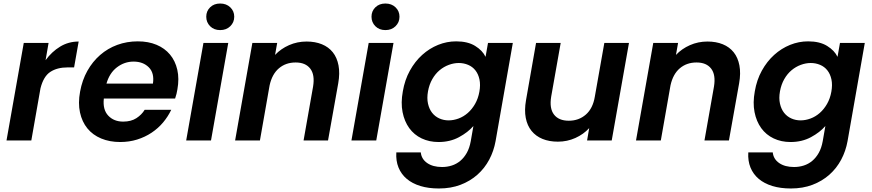

<svg xmlns="http://www.w3.org/2000/svg" viewBox="-20 -798 4956 1091"><path d="M17 0 115 -554H256L239 -456Q274 -504 321.5 -533Q369 -562 427 -562L401 -415H364Q305 -415 266 -389.5Q227 -364 210 -296L158 0Z M739 -448Q687 -448 644.5 -415.5Q602 -383 585 -323H849Q858 -383 825.5 -415.5Q793 -448 739 -448ZM953 -174Q935 -136 907 -102.5Q879 -69 841.5 -44Q804 -19 759 -5Q714 9 663 9Q603 9 555 -11Q507 -31 476.5 -68.5Q446 -106 434.5 -159Q423 -212 435 -277Q447 -343 476.5 -395.5Q506 -448 549 -485.5Q592 -523 646.5 -543Q701 -563 763 -563Q823 -563 869.5 -543.5Q916 -524 946 -488Q976 -452 987.5 -401.5Q999 -351 988 -290Q986 -278 983 -265Q980 -252 975 -238H570Q563 -175 595 -141Q627 -107 680 -107Q725 -107 755 -126.5Q785 -146 802 -174Z M1136 -554H1277L1179 0H1038ZM1231 -627Q1196 -627 1174 -649Q1152 -671 1152 -703Q1152 -735 1174 -756.5Q1196 -778 1231 -778Q1266 -778 1288.5 -756.5Q1311 -735 1311 -703Q1311 -671 1288.5 -649Q1266 -627 1231 -627Z M1759 -306Q1770 -373 1743 -408Q1716 -443 1660 -443Q1604 -443 1565 -410Q1526 -377 1512 -313L1457 0H1316L1414 -554H1555L1543 -486Q1576 -521 1622.5 -541.5Q1669 -562 1722 -562Q1771 -562 1809 -546.5Q1847 -531 1871 -501Q1895 -471 1903.5 -426.5Q1912 -382 1902 -325L1844 0H1705Z M2075 -554H2216L2118 0H1977ZM2170 -627Q2135 -627 2113 -649Q2091 -671 2091 -703Q2091 -735 2113 -756.5Q2135 -778 2170 -778Q2205 -778 2227.5 -756.5Q2250 -735 2250 -703Q2250 -671 2227.5 -649Q2205 -627 2170 -627Z M2269 -279Q2280 -344 2309 -396.5Q2338 -449 2379 -486Q2420 -523 2469.5 -543Q2519 -563 2572 -563Q2638 -563 2680 -537Q2722 -511 2739 -475L2753 -554H2894L2796 4Q2786 60 2760 109Q2734 158 2693 194.5Q2652 231 2597 252Q2542 273 2474 273Q2415 273 2369 259Q2323 245 2291.5 218.5Q2260 192 2244.5 154Q2229 116 2232 68H2371Q2375 106 2407.5 128.5Q2440 151 2492 151Q2521 151 2547.5 142.5Q2574 134 2595.5 116Q2617 98 2632.5 70.5Q2648 43 2655 4L2670 -82Q2639 -46 2588 -18.5Q2537 9 2472 9Q2419 9 2376 -11.5Q2333 -32 2305.5 -70Q2278 -108 2267.5 -161Q2257 -214 2269 -279ZM2704 -277Q2711 -316 2704.5 -346.5Q2698 -377 2681.5 -398Q2665 -419 2640 -429.5Q2615 -440 2587 -440Q2559 -440 2530.5 -429.5Q2502 -419 2478 -399Q2454 -379 2436.5 -348.5Q2419 -318 2412 -279Q2405 -240 2412 -209Q2419 -178 2435.5 -157Q2452 -136 2476.5 -125Q2501 -114 2529 -114Q2557 -114 2585.5 -124.5Q2614 -135 2638 -156Q2662 -177 2679.5 -207.5Q2697 -238 2704 -277Z M3456 0H3316L3328 -70Q3296 -35 3249.5 -14Q3203 7 3150 7Q3101 7 3063 -8.5Q3025 -24 3000.5 -54Q2976 -84 2967.5 -128Q2959 -172 2969 -229L3026 -554H3166L3112 -249Q3101 -182 3128 -147Q3155 -112 3212 -112Q3269 -112 3309 -147Q3349 -182 3360 -249L3414 -554H3554Z M4037 -306Q4048 -373 4021 -408Q3994 -443 3938 -443Q3882 -443 3843 -410Q3804 -377 3790 -313L3735 0H3594L3692 -554H3833L3821 -486Q3854 -521 3900.5 -541.5Q3947 -562 4000 -562Q4049 -562 4087 -546.5Q4125 -531 4149 -501Q4173 -471 4181.5 -426.5Q4190 -382 4180 -325L4122 0H3983Z M4269 -279Q4280 -344 4309 -396.5Q4338 -449 4379 -486Q4420 -523 4469.5 -543Q4519 -563 4572 -563Q4638 -563 4680 -537Q4722 -511 4739 -475L4753 -554H4894L4796 4Q4786 60 4760 109Q4734 158 4693 194.5Q4652 231 4597 252Q4542 273 4474 273Q4415 273 4369 259Q4323 245 4291.5 218.5Q4260 192 4244.5 154Q4229 116 4232 68H4371Q4375 106 4407.5 128.5Q4440 151 4492 151Q4521 151 4547.5 142.5Q4574 134 4595.5 116Q4617 98 4632.5 70.5Q4648 43 4655 4L4670 -82Q4639 -46 4588 -18.5Q4537 9 4472 9Q4419 9 4376 -11.5Q4333 -32 4305.5 -70Q4278 -108 4267.5 -161Q4257 -214 4269 -279ZM4704 -277Q4711 -316 4704.5 -346.5Q4698 -377 4681.5 -398Q4665 -419 4640 -429.5Q4615 -440 4587 -440Q4559 -440 4530.5 -429.5Q4502 -419 4478 -399Q4454 -379 4436.5 -348.5Q4419 -318 4412 -279Q4405 -240 4412 -209Q4419 -178 4435.5 -157Q4452 -136 4476.5 -125Q4501 -114 4529 -114Q4557 -114 4585.5 -124.5Q4614 -135 4638 -156Q4662 -177 4679.5 -207.5Q4697 -238 4704 -277Z"/></svg>

Font: SVN-Poppins SemiBold
Style: Italic
Weight: 600
Italic angle: -10°
Designer: Ninad Kale (Devanagari), Jonny Pinhorn (Latin)
Foundry: Indian Type Foundry
Version: Version 3.002 2017; ttfautohint (v1.8.3)